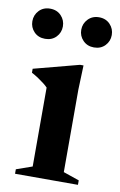

<svg xmlns="http://www.w3.org/2000/svg" viewBox="-91 -716 478 762"><g transform="rotate(10 148.0 -335.0)"><path d="M218 -470.5 214.5 -372.5V-40L278.5 -18V0H25V-18L89 -40.5V-358.5Q82.5 -365.5 72.2 -373.5Q62 -381.5 49.2 -390Q36.5 -398.5 21.5 -406.5V-422.5L204 -470.5ZM49 -548Q21.5 -548 4.5 -565.8Q-12.5 -583.5 -12.5 -608.5Q-12.5 -633.5 4.5 -651.5Q21.5 -669.5 49 -669.5Q76.5 -669.5 93.5 -651.5Q110.5 -633.5 110.5 -608.5Q110.5 -583.5 93.5 -565.8Q76.5 -548 49 -548ZM246 -548Q219 -548 201.8 -565.8Q184.5 -583.5 184.5 -608.5Q184.5 -633.5 201.8 -651.5Q219 -669.5 246 -669.5Q273.5 -669.5 290.5 -651.5Q307.5 -633.5 307.5 -608.5Q307.5 -583.5 290.5 -565.8Q273.5 -548 246 -548Z"/></g></svg>

Font: Newsreader 36pt SemiBold
Style: Regular
Weight: 600
Designer: Hugues Gentile
Foundry: Production Type
Version: Version 1.003